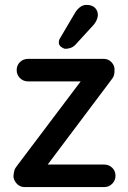

<svg xmlns="http://www.w3.org/2000/svg" viewBox="-20 -763 522 783"><path d="M404 -92Q424 -92 437.5 -79Q451 -66 451 -46Q451 -27 437.5 -13.5Q424 0 404 0H81Q60 0 47 -15.5Q34 -31 35 -46Q36 -58 38.5 -67.5Q41 -77 51 -89L318 -443V-431H95Q75 -431 61.5 -444.5Q48 -458 48 -477Q48 -497 61.5 -510Q75 -523 95 -523H403Q422 -523 435.5 -508.5Q449 -494 447 -473Q447 -464 444.5 -455.5Q442 -447 433 -436L170 -86L166 -92ZM247 -564Q240 -564 229.5 -571.5Q219 -579 220 -592Q220 -600 226 -609L285 -709Q292 -722 304.5 -732.5Q317 -743 333 -743Q356 -743 368 -730.5Q380 -718 379 -699Q378 -690 374 -681Q370 -672 363 -663L287 -580Q278 -571 267.5 -567.5Q257 -564 247 -564Z"/></svg>

Font: Quicksand SemiBold
Style: Regular
Weight: 600
Designer: Andrew Paglinawan
Foundry: Andrew Paglinawan
Version: Version 3.006